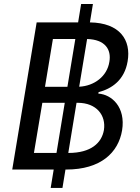

<svg xmlns="http://www.w3.org/2000/svg" viewBox="-20 -838 691 949"><path d="M230.5 90.9H288.7L303.6 0H307.2C478.3 0 565 -83.8 583.5 -193.9C601.9 -308.2 532.7 -371.1 465.9 -375.4L467.3 -382.5C532.3 -399.5 595.2 -441.8 610.8 -534.8C628.9 -639.9 572.8 -725.1 424.4 -727.3L439.3 -818.2H381L366.1 -727.3H161.2L40.5 0H245.4ZM147.7 -82 189.3 -329.9H300.1L259.2 -82ZM202.4 -409.1 241.5 -645.2H352.3L313.2 -409.1ZM317.5 -82 358.3 -329.9H364C457.4 -329.9 505 -267.8 493.6 -195C482.6 -132.1 430.8 -82 318.2 -82ZM371.4 -409.4 410.5 -645.2C499.3 -642.8 531.2 -593.8 520.6 -532.7C509.6 -460.6 445.7 -413 371.4 -409.4Z"/></svg>

Font: Margiela Sans Text
Style: Italic
Weight: 400
Italic angle: -9.39999°
Designer: Stefan Endress, Andreas Faust
Version: Version 1.100;FEAKit 1.0